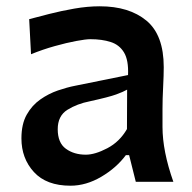

<svg xmlns="http://www.w3.org/2000/svg" viewBox="-20 -572 605 604"><path d="M201.7 12.2Q126 12.2 86.7 -30.8Q47.4 -73.7 47.4 -136.7Q47.4 -181.6 64 -211.2Q80.6 -240.7 106.7 -259Q132.8 -277.3 162.1 -287.4Q191.4 -297.4 216.3 -302.2L382.8 -335.9Q384.8 -382.8 370.1 -407Q355.5 -431.2 328.1 -439.9Q300.8 -448.7 264.2 -448.7Q250 -448.7 220 -443.1Q189.9 -437.5 152.3 -427Q114.7 -416.5 77.6 -401.4L71.8 -511.7Q97.7 -518.6 134.8 -528.1Q171.9 -537.6 213.6 -544.9Q255.4 -552.2 293.9 -552.2Q386.2 -552.2 440.7 -507.1Q495.1 -461.9 495.1 -360.8Q495.1 -335.9 493.2 -298.6Q491.2 -261.2 491.2 -228.5V-172.9Q491.2 -96.7 525.4 0H407.2L386.2 -84H376Q346.2 -43.9 298.6 -15.9Q251 12.2 201.7 12.2ZM250 -85.4Q278.8 -85.4 317.6 -105.7Q356.4 -126 379.4 -166L379.9 -290Q368.2 -283.2 345.5 -274.9Q322.8 -266.6 262.7 -253.4Q222.7 -245.6 192.1 -226.6Q161.6 -207.5 161.6 -165.5Q161.6 -122.6 187.3 -104Q212.9 -85.4 250 -85.4Z"/></svg>

Font: Pinar-DS3-FD SemiBold
Style: Regular
Weight: 600
Designer: Amin Abedi
Version: Version 3.000